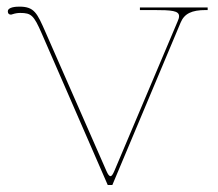

<svg xmlns="http://www.w3.org/2000/svg" viewBox="-20 -542 640 564"><path d="M391 -520V-512.5H431C484.5 -512.5 506 -510.5 506 -494.5C506 -490 504.5 -485 501.5 -478.5L316 -40C311.5 -29.5 308 -24.5 304.5 -24.5C301 -24.5 297 -29.5 292.5 -40L113.5 -448C89 -503.5 81 -522.5 37 -522.5C27.5 -522.5 3 -521.5 3 -508.5C3 -502 6.5 -499 12.5 -499C13.5 -499 15 -499.5 16 -500C25 -503 32.5 -504 39.5 -504C72 -504 79.5 -496.5 102 -445L296.5 1.5H310L510.5 -475.5C521.5 -502 543 -512.5 584.5 -512.5H590V-520Z"/></svg>

Font: Znikomit
Style: Regular
Weight: 100
Designer: gluk
Foundry: gluk
Version: Version 0.55